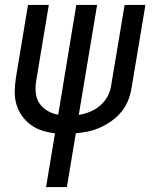

<svg xmlns="http://www.w3.org/2000/svg" viewBox="-20 -540 640 775"><path d="M166 215 202 -2Q175 -5 150 -13Q125 -21 104.5 -36Q84 -51 69 -72Q54 -93 46.5 -118Q39 -143 39.5 -170Q40 -197 44 -225L93 -520H177L126 -213Q122 -188 124.5 -164.5Q127 -141 139.5 -122.5Q152 -104 172 -92.5Q192 -81 215 -77L288 -520H372L298 -76Q321 -80 343.5 -89Q366 -98 385 -114.5Q404 -131 415 -152.5Q426 -174 429 -197L483 -520H567L511 -185Q507 -160 497.5 -135.5Q488 -111 471 -90Q454 -69 432 -53Q410 -37 386 -26Q362 -15 336.5 -9.5Q311 -4 286 -2L250 215Z"/></svg>

Font: Iosevka SS04 Extended Oblique
Style: Regular
Weight: 400
Width: 7
Italic angle: -9°
Monospace: yes
Designer: Belleve Invis
Foundry: Belleve Invis
Version: Version 19.0.0; ttfautohint (v1.8.4)